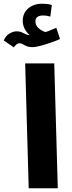

<svg xmlns="http://www.w3.org/2000/svg" viewBox="-76 -1010 387 1030"><path d="M-2 -756 -56 -793Q-45 -819 -24.5 -830.5Q-4 -842 13 -842Q33 -842 50.5 -832Q68 -822 81 -822Q82 -822 83 -822Q67 -835 56.5 -855Q46 -875 46 -898Q46 -940 75.5 -965Q105 -990 150 -990Q164 -990 177.5 -988.5Q191 -987 202 -983L194 -921Q184 -924 175.5 -925.5Q167 -927 157 -927Q114 -927 114 -896Q114 -873 132 -858Q150 -843 168 -838Q185 -843 198.5 -849.5Q212 -856 226 -861L246 -801Q239 -797 220.5 -790Q202 -783 179 -775.5Q156 -768 134 -762.5Q112 -757 99 -757Q73 -757 56 -767.5Q39 -778 29 -778Q20 -778 12.5 -771.5Q5 -765 -2 -756ZM78 0 59 -670H215L234 0Z"/></svg>

Font: Noto Sans Arabic UI Cn XBd
Style: Regular
Weight: 800
Width: 3
Designer: Monotype Design Team, Nadine Chahine and Nizar Qandah
Foundry: Monotype Imaging Inc.
Version: Version 2.010; ttfautohint (v1.8.4.7-5d5b)